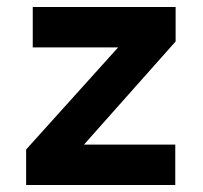

<svg xmlns="http://www.w3.org/2000/svg" viewBox="-20 -531 584 551"><path d="M319 -395H74V-511H484V-412L221 -116H483V0H55V-102Z"/></svg>

Font: ReCut ExtraBold
Style: Regular
Weight: 800
Designer: Giant Group (for alternate capitals set)
Version: Version 2.002;FEAKit 1.0